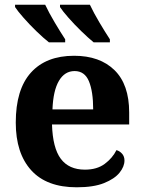

<svg xmlns="http://www.w3.org/2000/svg" viewBox="-20 -786 612 816"><path d="M306 10Q178 10 112.5 -62.5Q47 -135 47 -265Q47 -406 111.5 -477.5Q176 -549 295 -549Q404 -549 466.5 -488Q529 -427 529 -308V-257H201Q204 -157 238.5 -111Q273 -65 341 -65Q392 -65 425 -89.5Q458 -114 475 -148Q489 -144 499 -132.5Q509 -121 509 -104Q509 -78 488 -52Q467 -26 422.5 -8Q378 10 306 10ZM376 -321Q376 -397 358 -440.5Q340 -484 297 -484Q255 -484 230.5 -442.5Q206 -401 203 -321ZM378 -606Q356 -624 326.5 -652.5Q297 -681 271.5 -710Q246 -739 235 -756V-766H362Q378 -732 402 -691.5Q426 -651 447 -619V-606ZM188 -606Q165 -624 135.5 -652.5Q106 -681 80.5 -710Q55 -739 44 -756V-766H172Q188 -732 212 -691.5Q236 -651 257 -619V-606Z"/></svg>

Font: Noto Serif
Style: Bold
Weight: 700
Designer: Monotype Design Team
Foundry: Monotype Imaging Inc.
Version: Version 2.014